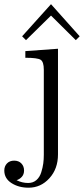

<svg xmlns="http://www.w3.org/2000/svg" viewBox="-60 -669 391 894"><path d="M43 -500 177 -649H178L311 -500L293 -482L178 -596H177L61 -482ZM-40 125Q-40 105 -27.5 92Q-15 79 6 79Q27 79 39.5 92Q52 105 52 125Q52 143 41.5 154.5Q31 166 17 170Q43 183 71 183Q94 183 109.5 169.5Q125 156 132 133.5Q139 111 141.5 92Q144 73 144 52V-344Q144 -381 129.5 -390.5Q115 -400 58 -400V-431L210 -442V50Q210 117 170 161Q130 205 73 205Q27 205 -6.5 183.5Q-40 162 -40 125Z"/></svg>

Font: CMU Serif
Style: Roman
Weight: 500
Version: Version 0.7.0